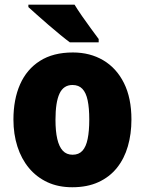

<svg xmlns="http://www.w3.org/2000/svg" viewBox="-20 -786 617 816"><path d="M538.6 -277.8Q538.6 -216.8 523.4 -164.3Q508.3 -111.8 477.1 -72.8Q445.8 -33.7 398.4 -12Q351.1 9.8 287.1 9.8Q227.5 9.8 181.4 -11.7Q135.3 -33.2 103 -72Q70.8 -110.8 54 -163.3Q37.1 -215.8 37.1 -277.8Q37.1 -363.8 65.4 -427.7Q93.8 -491.7 149.9 -527.3Q206.1 -563 289.6 -563Q362.8 -563 418.9 -529.8Q475.1 -496.6 506.8 -433.1Q538.6 -369.6 538.6 -277.8ZM215.8 -276.9Q215.8 -228.5 223.4 -195.6Q231 -162.6 246.8 -145.5Q262.7 -128.4 288.6 -128.4Q314.9 -128.4 330.3 -145.3Q345.7 -162.1 352.5 -195.6Q359.4 -229 359.4 -277.8Q359.4 -327.1 352.5 -359.6Q345.7 -392.1 330.1 -408.4Q314.5 -424.8 288.1 -424.8Q250 -424.8 232.9 -388.2Q215.8 -351.6 215.8 -276.9ZM296.9 -766.1Q309.6 -745.1 328.9 -717.3Q348.1 -689.5 367.7 -663.1Q387.2 -636.7 399.4 -620.1V-606H276.9Q260.3 -618.2 236.3 -637.9Q212.4 -657.7 186.3 -679.9Q160.2 -702.1 137.5 -722.7Q114.7 -743.2 100.6 -755.9V-766.1Z"/></svg>

Font: Open Sans SemiCondensed ExtraBold
Style: Regular
Weight: 800
Width: 4
Designer: Monotype Design Team
Foundry: Monotype Imaging Inc.
Version: Version 3.000